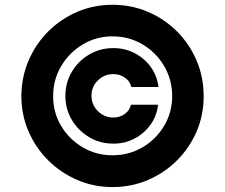

<svg xmlns="http://www.w3.org/2000/svg" viewBox="-20 -758 927 790"><path d="M442.9 11.7Q365.7 11.7 297.9 -17.6Q230 -46.9 178.2 -98.4Q126.5 -149.9 97.2 -217.8Q67.9 -285.6 67.9 -363.3Q68.4 -440.9 97.7 -509Q127 -577.1 178.5 -628.7Q230 -680.2 297.9 -709.2Q365.7 -738.3 442.9 -738.3Q521 -738.3 588.9 -709.2Q656.7 -680.2 708.3 -628.7Q759.8 -577.1 788.8 -509Q817.9 -440.9 817.9 -363.3Q818.4 -285.6 789.3 -217.8Q760.3 -149.9 708.7 -98.4Q657.2 -46.9 589.1 -17.6Q521 11.7 442.9 11.7ZM442.9 -119.1Q511.2 -119.1 566.9 -152.1Q622.6 -185.1 655.5 -240.5Q688.5 -295.9 688.5 -363.3Q688 -431.2 655 -486.8Q622.1 -542.5 566.4 -575.4Q510.7 -608.4 442.9 -608.4Q376 -608.4 320.6 -575.2Q265.1 -542 231.9 -486.3Q198.7 -430.7 198.7 -363.3Q198.2 -295.9 231.2 -240.5Q264.2 -185.1 319.8 -152.1Q375.5 -119.1 442.9 -119.1ZM249 -363.3Q249 -418 275.6 -462.6Q302.2 -507.3 346.9 -533.7Q391.6 -560.1 446.3 -560.1Q494.1 -560.1 534.4 -539.1Q574.7 -518.1 600.8 -481.7Q627 -445.3 631.8 -399.9H520.5Q515.1 -423.3 494.1 -438.2Q473.1 -453.1 446.3 -453.1Q409.2 -453.1 382.8 -427.2Q356.4 -401.4 356.4 -364.3Q356.4 -327.1 382.8 -300.8Q409.2 -274.4 446.3 -274.4Q473.1 -274.4 493.4 -289.1Q513.7 -303.7 518.6 -327.1H630.4Q625.5 -281.7 599.6 -245.4Q573.7 -209 533.9 -188Q494.1 -167 446.3 -167Q391.6 -167 346.9 -193.6Q302.2 -220.2 275.6 -264.6Q249 -309.1 249 -363.3Z"/></svg>

Font: Inter Tight ExtraBold
Style: Regular
Weight: 800
Designer: Rasmus Andersson
Foundry: rsms
Version: Version 3.004; ttfautohint (v1.8.4.7-5d5b)